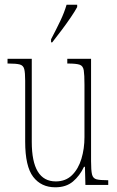

<svg xmlns="http://www.w3.org/2000/svg" viewBox="-20 -786 498 816"><path d="M215 10Q155 10 121 -34.5Q87 -79 87 -184V-443Q87 -477 83 -492.5Q79 -508 64 -512Q49 -516 16 -516H12V-536H115V-183Q115 -15 217 -15Q259 -15 286 -41.5Q313 -68 326 -111Q339 -154 339 -203V-426Q339 -468 336 -487Q333 -506 318.5 -511Q304 -516 269 -516H266V-536H367V-101Q367 -62 371 -45Q375 -28 390 -24Q405 -20 438 -20H440V0H343L341 -77H337Q319 -39 290 -14.5Q261 10 215 10ZM197 -619Q220 -663 236.5 -697.5Q253 -732 263 -766H308V-756Q299 -739 281 -712.5Q263 -686 242 -658Q221 -630 202 -606H197Z"/></svg>

Font: Noto Serif Ethiopic ExtraCondensed Thin
Style: Regular
Weight: 100
Width: 2
Designer: Monotype Design Team
Foundry: Monotype Imaging Inc.
Version: Version 2.102; ttfautohint (v1.8.4.7-5d5b)